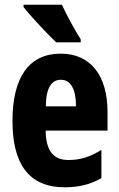

<svg xmlns="http://www.w3.org/2000/svg" viewBox="-20 -786 505 816"><path d="M243 -766H80V-756C106 -722 185 -637 219 -606H323V-619C303 -649 261 -726 243 -766ZM238 -558C103 -558 33 -457 33 -272C33 -94 99 10 255 10C314 10 365 -2 411 -29V-149C361 -118 320 -106 271 -106C207 -106 175 -145 174 -231H437V-310C437 -465 365 -558 238 -558ZM239 -447C280 -447 303 -408 303 -334H175C175 -417 202 -447 239 -447Z"/></svg>

Font: Noto Sans Kannada ExtraCondensed ExtraBold
Style: Regular
Weight: 800
Width: 2
Designer: Jelle Bosma - Monotype Design Team
Foundry: Monotype Imaging Inc.
Version: Version 2.005